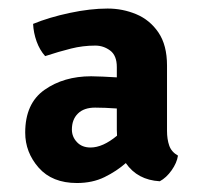

<svg xmlns="http://www.w3.org/2000/svg" viewBox="-20 -582 464 438"><path d="M37.5 -279.5Q37.5 -346 81.5 -377Q125.5 -408 188 -408Q199.5 -408 215 -407.2Q230.5 -406.5 246.5 -405.5V-429Q246.5 -455.5 231.2 -466.8Q216 -478 197.5 -478Q169 -478 142 -471.2Q115 -464.5 83 -454Q70.5 -468 63.5 -487.5Q56.5 -507 55.5 -527.5Q92 -542.5 139 -552.5Q186 -562.5 225.5 -562.5Q260 -562.5 291 -549.5Q322 -536.5 341.5 -507.8Q361 -479 361 -432.5V-283.5Q361 -264.5 366 -250Q371 -235.5 386 -227Q383.5 -210.5 371.5 -193.5Q359.5 -176.5 344.5 -168.5Q293.5 -171.5 267 -210Q246 -191.5 218.5 -178Q191 -164.5 155.5 -164.5Q99 -164.5 68.2 -199.5Q37.5 -234.5 37.5 -279.5ZM144 -286.5Q144 -270 155.5 -257.8Q167 -245.5 186.5 -245.5Q214.5 -245.5 247 -272.5Q246.5 -279 246.5 -286V-334.5Q218.5 -336.5 197 -336.5Q171.5 -336.5 157.8 -323Q144 -309.5 144 -286.5Z"/></svg>

Font: Signika SC SemiBold
Style: Regular
Weight: 600
Designer: Anna Giedryś
Foundry: Anna Giedryś
Version: Version 2.000; ttfautohint (v1.8.3) -l 8 -r 50 -G 200 -x 9 -